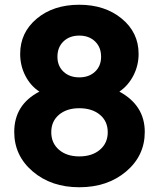

<svg xmlns="http://www.w3.org/2000/svg" viewBox="-20 -777 670 809"><path d="M483 -391Q590 -333 590 -221Q590 -121 511.5 -54.5Q433 12 314 12Q196 12 118 -54.5Q40 -121 40 -221Q40 -336 146 -391Q109 -415 87 -457.5Q65 -500 65 -550Q65 -640 135 -698.5Q205 -757 314 -757Q422 -757 493 -698.5Q564 -640 564 -550Q564 -501 542 -458.5Q520 -416 483 -391ZM222 -538Q222 -499 247.5 -475Q273 -451 314 -451Q355 -451 380.5 -475Q406 -499 406 -538Q406 -578 380.5 -602.5Q355 -627 314 -627Q273 -627 247.5 -602.5Q222 -578 222 -538ZM314 -118Q368 -118 401 -146Q434 -174 434 -220Q434 -266 401 -293.5Q368 -321 314 -321Q261 -321 228.5 -293.5Q196 -266 196 -220Q196 -174 228.5 -146Q261 -118 314 -118Z"/></svg>

Font: Plus Jakarta Display
Style: Bold
Weight: 700
Designer: Gumpita Rahayu
Foundry: Tokotype Studio
Version: Version 1.000;hotconv 1.0.109;makeotfexe 2.5.65596